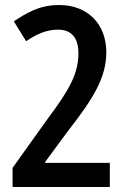

<svg xmlns="http://www.w3.org/2000/svg" viewBox="-20 -744 494 764"><path d="M417 0V-96H160V-100L253 -226C352 -353 403 -436 403 -536C403 -649 328 -724 216 -724C136 -724 87 -693 35 -659L84 -580C128 -610 167 -626 211 -626C262 -626 292 -596 292 -532C292 -451 256 -387 173 -276L30 -76V0Z"/></svg>

Font: Noto Sans Sinhala UI ExtraCondensed SemiBold
Style: Regular
Weight: 600
Width: 2
Designer: Jelle Bosma - Monotype Design Team
Foundry: Monotype Imaging Inc.
Version: Version 2.006